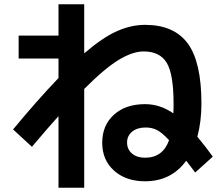

<svg xmlns="http://www.w3.org/2000/svg" viewBox="-20 -813 1040 896"><path d="M67 -647H253V-793H373V-564Q459 -638 525.5 -667.5Q592 -697 657 -697Q792 -697 856 -610.5Q920 -524 920 -330Q920 -246 901 -175Q944 -123 973 -82L891 -8Q859 -51 849 -63Q779 33 657 33Q568 33 512.5 -16.5Q457 -66 457 -147Q457 -228 511.5 -277.5Q566 -327 657 -327Q727 -327 789 -284Q790 -298 790 -330Q790 -467 758 -520Q726 -573 650 -573Q600 -573 535.5 -534.5Q471 -496 373 -398V63H253V-271Q211 -225 129 -128L41 -209Q150 -341 253 -449V-540H67ZM769 -159Q735 -195 712 -206.5Q689 -218 660 -218Q620 -218 596.5 -198.5Q573 -179 573 -148Q573 -116 596 -96.5Q619 -77 657 -77Q740 -77 769 -159Z"/></svg>

Font: Mplus 1p Bold
Style: Bold
Weight: 700
Version: Version 1.061